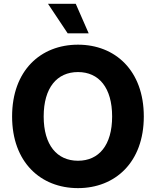

<svg xmlns="http://www.w3.org/2000/svg" viewBox="-20 -970 812 1000"><path d="M386.2 9.8C580.1 9.8 729 -125 729 -363.3C729 -602.5 580.1 -737.3 386.2 -737.3C191.4 -737.3 43 -602.5 43 -363.3C43 -125.5 191.4 9.8 386.2 9.8ZM386.2 -132.8C276.9 -132.8 207.5 -214.4 207.5 -363.3C207.5 -513.2 276.9 -594.7 386.2 -594.7C495.1 -594.7 564 -513.2 564 -363.3C564 -213.9 495.1 -132.8 386.2 -132.8ZM332.5 -796.4H441.9L374.5 -950.2H230Z"/></svg>

Font: Raveo
Style: Bold
Weight: 700
Designer: Jakub Foglar, Rasmus Andersson (Inter)
Foundry: Jakubfoglar.com
Version: Version 1.100;Glyphs 3.2.3 (3260)